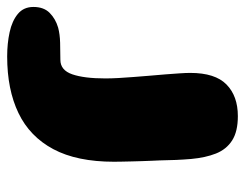

<svg xmlns="http://www.w3.org/2000/svg" viewBox="-204 -354 680 533"><g transform="rotate(90 136.5 -88.0)"><path d="M27.2 232.6Q-8.8 232.6 -40.1 225.8Q-71.5 219 -90.9 202.9Q-110.2 186.9 -110.2 159.8Q-110.2 130.9 -93.7 114.6Q-77.1 98.2 -52.8 91.1Q-34.4 86.2 -11 85.6Q12.4 84.9 36.5 84.9Q65.4 84.9 76.8 51.9Q88.2 18.9 88.2 -40.1Q88.2 -56.4 87.1 -76.6Q85.9 -96.8 84.2 -119Q82.5 -141.2 80.6 -163.9Q78.6 -186.5 76.9 -207.5Q75.2 -228.5 74.1 -246.1Q72.9 -263.6 72.9 -275.6Q72.9 -344.8 105 -376.2Q137.1 -407.8 192.9 -407.8Q235.6 -407.8 260.4 -391.9Q285.1 -376.1 296.7 -347Q308.2 -317.9 311.8 -278.1Q315.2 -238.4 315.8 -190.5Q316.2 -180.9 316.8 -168.2Q317.2 -155.6 317.8 -141.5Q318.2 -127.4 318.6 -113.1Q319 -98.8 319.2 -86.2Q319.5 -73.6 319.5 -64Q319.5 38.9 284.6 104.4Q249.6 169.9 184.4 201.2Q119.2 232.6 27.2 232.6Z"/></g></svg>

Font: Gluten Thin
Style: Regular
Weight: 100
Designer: Tyler Finck
Foundry: Etcetera Type Company
Version: Version 1.300